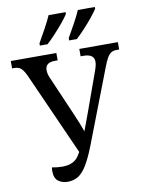

<svg xmlns="http://www.w3.org/2000/svg" viewBox="-101 -1000 811 1079"><g transform="rotate(-10 304.5 -460.5)"><path d="M197 10Q166 10 143.5 -6.5Q121 -23 121 -66Q121 -76 123 -85Q154 -79 182 -79Q254 -79 281 -131L289 -144L81 -610Q67 -642 52.5 -657Q38 -672 10 -672H-1V-714H259V-672H243Q188 -672 188 -628Q188 -609 197 -587L297 -356Q310 -326 318.5 -304.5Q327 -283 338 -253Q349 -283 357 -304.5Q365 -326 376 -356L457 -581Q467 -609 467 -628Q467 -672 405 -672H390V-714H610V-672H593Q569 -672 554 -656Q539 -640 521 -594L357 -168Q330 -99 306 -60Q282 -21 256 -5.5Q230 10 197 10ZM342 -784Q362 -819 383.5 -858Q405 -897 420 -931H517V-921Q506 -904 483 -875.5Q460 -847 433.5 -818.5Q407 -790 386 -771H342ZM175 -784Q195 -819 216.5 -858Q238 -897 253 -931H350V-921Q340 -904 316.5 -875.5Q293 -847 266.5 -818.5Q240 -790 219 -771H175Z"/></g></svg>

Font: Noto Serif SemiCondensed
Style: Regular
Weight: 400
Width: 4
Designer: Monotype Design Team
Foundry: Monotype Imaging Inc.
Version: Version 2.013